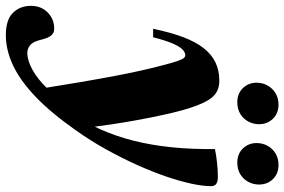

<svg xmlns="http://www.w3.org/2000/svg" viewBox="-244 -541 973 657"><g transform="rotate(90 242.5 -212.5)"><path d="M41.5 -250H12.5Q25 -310 41.2 -353Q57.5 -396 79 -423.2Q100.5 -450.5 128 -463.5Q155.5 -476.5 190 -476.5Q211.5 -476.5 227.2 -468.2Q243 -460 255 -441.2Q267 -422.5 278.5 -390Q290 -358.5 302 -307.5Q314 -256.5 327 -184Q340 -111.5 352.5 -14L220 151.5Q206.5 66 195 -1Q183.5 -68 173.8 -119.2Q164 -170.5 155.2 -209.5Q146.5 -248.5 138.5 -278.5Q129 -315.5 123 -332.8Q117 -350 112.5 -355Q108 -360 103 -360Q93 -360 83 -350.2Q73 -340.5 62.8 -316.8Q52.5 -293 41.5 -250ZM282.5 23.5 301.5 29.5Q334 -18.5 357.5 -71.8Q381 -125 396 -185.2Q411 -245.5 418 -314.2Q425 -383 424 -461.5Q442 -465.5 469 -468.5Q496 -471.5 519 -471.5Q535.5 -471.5 543.2 -466Q551 -460.5 551 -448Q551 -420 542.5 -380.8Q534 -341.5 517.8 -294Q501.5 -246.5 478 -194.2Q454.5 -142 425 -88.8Q395.5 -35.5 359.5 15Q300.5 99 245.5 151.8Q190.5 204.5 138 229.2Q85.5 254 34 254Q-18 254 -42 229.8Q-66 205.5 -66 168Q-66 133.5 -43.5 111Q-21 88.5 12.5 88.5Q27 88.5 35.8 99.2Q44.5 110 50.5 135.5Q56.5 160.5 68.2 170.5Q80 180.5 95 180.5Q120.5 180.5 152.2 163.2Q184 146 217.8 111.2Q251.5 76.5 282.5 23.5ZM263.5 -538Q234 -538 215.5 -557.2Q197 -576.5 197 -604Q197 -624.5 206.5 -641.5Q216 -658.5 232.8 -668.8Q249.5 -679 272.5 -679Q302 -679 320.5 -659.8Q339 -640.5 339 -612.5Q339 -592.5 329.8 -575.5Q320.5 -558.5 303.8 -548.2Q287 -538 263.5 -538ZM470 -538Q440.5 -538 422 -557.2Q403.5 -576.5 403.5 -604Q403.5 -624.5 412.8 -641.5Q422 -658.5 439 -668.8Q456 -679 478.5 -679Q508.5 -679 527 -659.8Q545.5 -640.5 545.5 -612.5Q545.5 -592.5 536.2 -575.5Q527 -558.5 510.2 -548.2Q493.5 -538 470 -538Z"/></g></svg>

Font: Newsreader 36pt ExtraBold
Style: Italic
Weight: 800
Italic angle: -17°
Designer: Hugues Gentile
Foundry: Production Type
Version: Version 1.003